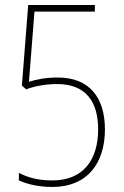

<svg xmlns="http://www.w3.org/2000/svg" viewBox="-20 -734 491 763"><path d="M210 -426C161 -426 123 -418 95 -409L117 -688H357V-714H92L67 -394L84 -379C115 -391 161 -400 207 -400C321 -400 370 -330 370 -220C370 -99 311 -17 188 -17C128 -17 88 -30 55 -47V-17C88 -2 134 9 188 9C326 9 397 -84 397 -220C397 -345 336 -426 210 -426Z"/></svg>

Font: Noto Sans Sinhala UI Condensed Thin
Style: Regular
Weight: 100
Width: 3
Designer: Jelle Bosma - Monotype Design Team
Foundry: Monotype Imaging Inc.
Version: Version 2.006